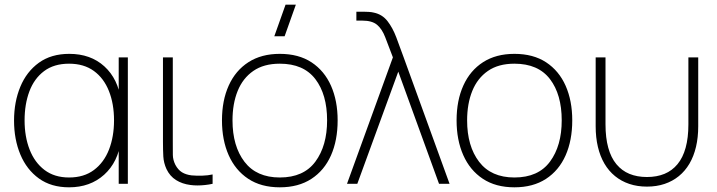

<svg xmlns="http://www.w3.org/2000/svg" viewBox="-20 -785 3062 820"><path d="M275 15Q198.5 15 146.2 -22.8Q94 -60.5 67 -125Q40 -189.5 40 -270Q40 -350 66.8 -414.5Q93.5 -479 146 -517Q198.5 -555 276 -555Q367 -555 425.8 -501.5Q484.5 -448 497 -355L487 -328V-540H526V0H487V-214L497 -187Q484.5 -92.5 424.8 -38.8Q365 15 275 15ZM275 -27Q338.5 -27 381.2 -59Q424 -91 445.5 -146.2Q467 -201.5 467 -271Q467 -341.5 445.2 -396.2Q423.5 -451 380.8 -482Q338 -513 275 -513Q210.5 -513 168.2 -481.2Q126 -449.5 105.5 -394.8Q85 -340 85 -271Q85 -201.5 106.5 -146.2Q128 -91 170.2 -59Q212.5 -27 275 -27Z M793 5Q758 0.5 731.8 -16Q705.5 -32.5 691 -63Q679 -89.5 677.5 -116.8Q676 -144 676 -179V-540H718V-179Q718 -144 718.2 -123Q718.5 -102 729 -81Q740.5 -59.5 757.2 -49.2Q774 -39 798 -36Q820.5 -34 844.2 -34.8Q868 -35.5 888 -40V0Q872 3.5 855.5 5.2Q839 7 823.2 7Q807.5 7 793 5Z M1195.5 -630H1151.5L1199.5 -765H1243.5ZM1175 15Q1095 15 1040 -21.5Q985 -58 956.5 -122.5Q928 -187 928 -271Q928 -356 957 -420Q986 -484 1041.2 -519.5Q1096.5 -555 1175 -555Q1255.5 -555 1310.5 -518.8Q1365.5 -482.5 1393.8 -418.5Q1422 -354.5 1422 -271Q1422 -185.5 1393.5 -121.2Q1365 -57 1309.8 -21Q1254.5 15 1175 15ZM1175 -27Q1277 -27 1327 -94.8Q1377 -162.5 1377 -271Q1377 -381.5 1326.8 -447.2Q1276.5 -513 1175 -513Q1106.5 -513 1061.8 -482Q1017 -451 995 -396.5Q973 -342 973 -271Q973 -161 1024.2 -94Q1075.5 -27 1175 -27Z M1462 0 1658 -540Q1638.5 -591.5 1625 -626.5Q1611.5 -661.5 1590.2 -679.2Q1569 -697 1527 -697H1502V-735H1532Q1542.5 -735 1555 -734.2Q1567.5 -733.5 1577 -731Q1612.5 -723.5 1634.8 -695Q1657 -666.5 1672.5 -625.5Q1688 -584.5 1704 -540L1900 0H1855L1681 -479L1506 0Z M2177 15Q2097 15 2042 -21.5Q1987 -58 1958.5 -122.5Q1930 -187 1930 -271Q1930 -356 1959 -420Q1988 -484 2043.2 -519.5Q2098.5 -555 2177 -555Q2257.5 -555 2312.5 -518.8Q2367.5 -482.5 2395.8 -418.5Q2424 -354.5 2424 -271Q2424 -185.5 2395.5 -121.2Q2367 -57 2311.8 -21Q2256.5 15 2177 15ZM2177 -27Q2279 -27 2329 -94.8Q2379 -162.5 2379 -271Q2379 -381.5 2328.8 -447.2Q2278.5 -513 2177 -513Q2108.5 -513 2063.8 -482Q2019 -451 1997 -396.5Q1975 -342 1975 -271Q1975 -161 2026.2 -94Q2077.5 -27 2177 -27Z M2524 -246V-540H2566V-254Q2566 -196.5 2577.8 -154Q2589.5 -111.5 2612.5 -83.8Q2635.5 -56 2668.2 -42.5Q2701 -29 2743 -29Q2785 -29 2817.8 -42.5Q2850.5 -56 2873.5 -83.8Q2896.5 -111.5 2908.2 -154Q2920 -196.5 2920 -254V-540H2962V-246Q2962 -198 2952.5 -157.8Q2943 -117.5 2924.5 -86Q2906 -54.5 2879.2 -32.8Q2852.5 -11 2818.2 0.5Q2784 12 2743 12Q2702 12 2667.8 0.5Q2633.5 -11 2606.8 -32.8Q2580 -54.5 2561.5 -86Q2543 -117.5 2533.5 -157.8Q2524 -198 2524 -246Z"/></svg>

Font: Manrope ExtraLight
Style: Regular
Weight: 200
Designer: Mikhail Sharanda
Foundry: Mikhail Sharanda
Version: Version 4.505